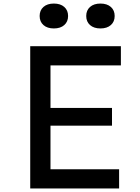

<svg xmlns="http://www.w3.org/2000/svg" viewBox="-20 -1060 790 1080"><path d="M150 -800H660V-692H264V-453H610V-353H264V-108H650V0H150ZM203 -970Q203 -1002 224.5 -1021Q246 -1040 283 -1040Q320 -1040 341.5 -1021Q363 -1002 363 -970Q363 -938 341.5 -919Q320 -900 283 -900Q246 -900 224.5 -919Q203 -938 203 -970ZM465 -970Q465 -1002 486.5 -1021Q508 -1040 545 -1040Q582 -1040 603.5 -1021Q625 -1002 625 -970Q625 -938 603.5 -919Q582 -900 545 -900Q508 -900 486.5 -919Q465 -938 465 -970Z"/></svg>

Font: Martian Mono Custom sWd Rg
Style: Regular
Weight: 400
Width: 6
Monospace: yes
Designer: Alex Havermale
Foundry: Evil Martians
Version: Version 1.000